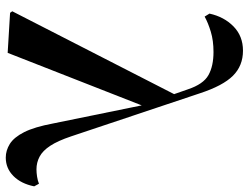

<svg xmlns="http://www.w3.org/2000/svg" viewBox="-120 -740 875 676"><g transform="rotate(90 318.0 -401.5)"><path d="M24.6 1 19.2 -6.7 319.3 -592.9 356.9 -478.8 165.6 9.5ZM534.3 16.2Q509.3 16.2 486.2 1.9Q463.2 -12.4 444.8 -48.5Q426.5 -84.7 414.1 -150.9L347.9 -475.3L345.6 -476.9L294.1 -624.8Q275.9 -679.5 244.1 -697.3Q212.4 -715.2 162.6 -715.2Q122.3 -715.2 91.2 -705.7Q60.1 -696.3 37.9 -684L27.4 -701Q38.6 -752.4 72.6 -785.7Q106.7 -819 157.9 -819Q211 -819 246.2 -783.7Q281.5 -748.4 308.2 -666.6L459.4 -214.5Q475.4 -166.7 492.9 -140.3Q510.3 -113.8 531 -102.9Q551.7 -91.9 575.7 -91.9Q586.9 -91.9 601.3 -94Q615.6 -96.2 626.4 -100.7L635.6 -83.9Q626.3 -37.6 599.2 -10.7Q572.1 16.2 534.3 16.2Z"/></g></svg>

Font: Noto Serif JP
Style: Regular
Weight: 200
Designer: Ryoko NISHIZUKA 西塚涼子 (kana & ideographs); Frank Grießhammer (Latin, Greek & Cyrillic); Wenlong ZHANG 张文龙 (bopomofo); San
Foundry: Adobe
Version: Version 2.001;hotconv 1.1.0;makeotfexe 2.6.0